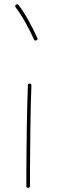

<svg xmlns="http://www.w3.org/2000/svg" viewBox="-20 -876 272 904"><path d="M120.1 -482.4Q127.9 -482.4 127.9 -473.6Q126.5 -439.5 125.2 -390.9Q124 -342.3 123.3 -287.4Q122.6 -232.4 122.1 -178Q121.6 -123.5 121.3 -77.1Q121.1 -30.8 121.1 0Q121.1 8.3 112.3 8.3Q104 8.3 104 0Q104 -30.8 104.2 -77.1Q104.5 -123.5 105 -178Q105.5 -232.4 106.4 -287.6Q107.4 -342.8 108.6 -391.4Q109.9 -439.9 111.3 -474.6Q111.3 -482.4 120.1 -482.4ZM55.2 -853.5Q61.5 -858.9 67.4 -852.1Q89.8 -823.7 114.3 -779.3Q138.7 -734.9 155.8 -697.3Q159.2 -689.5 151.4 -686Q143.6 -682.6 140.1 -690.4Q123.5 -727.5 99.1 -771Q74.7 -814.5 53.7 -841.3Q48.3 -847.7 55.2 -853.5Z"/></svg>

Font: Mikhak-DS1-FD Thin
Style: Regular
Weight: 100
Designer: Amin Abedi
Version: Version 3.2